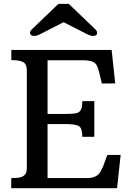

<svg xmlns="http://www.w3.org/2000/svg" viewBox="-20 -997 688 1017"><path d="M39.6 0ZM39.6 -53.7Q86.9 -53.7 100.6 -62.5Q114.3 -71.3 118.2 -81.3Q122.1 -91.3 122.1 -106V-625.5Q122.1 -655.8 104 -667.2Q85.9 -678.7 40 -678.7V-732.4H571.3L590.3 -555.2L519.5 -554.7L506.3 -609.9Q496.6 -649.4 486.3 -659.7Q468.3 -677.7 425.3 -677.7H231.9V-393.6H326.7Q381.8 -393.6 394.3 -400.9Q406.7 -408.2 411.4 -421.9Q416 -435.5 416 -461.4H479.5V-272.5H416Q416 -317.9 398.2 -328.9Q380.4 -339.8 326.7 -339.8H231.9V-53.7H439.5Q496.1 -53.7 514.6 -91.8Q520.5 -103.5 526.4 -116.2L548.3 -176.3H619.1L600.1 0H39.6ZM494.6 -823.7Q494.6 -806.6 471.2 -806.6Q458.5 -807.1 442.4 -815.4L316.9 -879.4L191.4 -815.4Q175.3 -807.1 162.6 -806.6Q139.2 -806.6 139.2 -823.7Q139.2 -831.5 146.5 -839.4L289.6 -976.6H344.2L487.3 -839.4Q494.6 -831.5 494.6 -823.7Z"/></svg>

Font: Arbutus Slab
Style: Regular
Weight: 400
Designer: Karolina Lach
Foundry: Karolina Lach
Version: Version 1.001; ttfautohint (v0.92) -l 10 -r 16 -G 200 -x 7 -